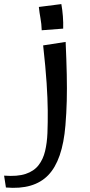

<svg xmlns="http://www.w3.org/2000/svg" viewBox="-136 -673 440 939"><path d="M68 -525Q67 -557 62 -583.5Q57 -610 54 -639L164 -653Q169 -626 171.5 -594Q174 -562 173 -533ZM184 -60Q170 111 100 183.5Q30 256 -107 244L-116 186Q-51 191 -10.5 177.5Q30 164 52.5 135Q75 106 84.5 66Q94 26 96 -22Q98 -75 97.5 -132.5Q97 -190 92 -266.5Q87 -343 75 -451L185 -468Q189 -379 190.5 -309Q192 -239 190.5 -179.5Q189 -120 184 -60Z"/></svg>

Font: Marhey Light
Style: Regular
Weight: 300
Designer: Nur Syamsi & Bustanul Arifin
Foundry: Namelatype
Version: Version 1.000